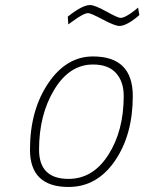

<svg xmlns="http://www.w3.org/2000/svg" viewBox="-20 -733 573 762"><path d="M349 -509Q507 -509 507 -352Q507 -198 436 -94.5Q365 9 252 9Q99 9 99 -139Q99 -295 171 -402Q243 -509 349 -509ZM252 -23Q349 -23 410 -118.5Q471 -214 471 -352Q471 -409 440.5 -443Q410 -477 349 -477Q256 -477 195.5 -377.5Q135 -278 135 -139Q135 -23 252 -23ZM454 -630Q436 -630 388 -655.5Q340 -681 330 -681Q312 -681 266 -647L251 -636L249 -667Q307 -713 337 -713Q356 -713 402 -687.5Q448 -662 458 -662Q477 -662 515 -692L528 -703L533 -673Q483 -630 454 -630Z"/></svg>

Font: Titillium Web ExtraLight
Style: Italic
Weight: 275
Italic angle: -13°
Version: Version 1.002;PS 57.000;hotconv 1.0.70;makeotf.lib2.5.55311